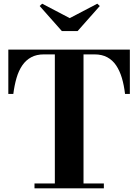

<svg xmlns="http://www.w3.org/2000/svg" viewBox="-20 -1018 747 1038"><path d="M166.5 0V-26H276.5V-724H217Q177.5 -724 148.8 -708.5Q120 -693 100.5 -664.5Q81 -636 69.5 -596.8Q58 -557.5 52 -510H25V-750H682V-510H656Q650.5 -557.5 638.8 -596.8Q627 -636 607.8 -664.5Q588.5 -693 559.8 -708.5Q531 -724 491 -724H431.5V-26H541.5V0ZM314.5 -850 194.5 -985.5 208 -998 357 -920 506 -998 519.5 -985.5 399.5 -850Z"/></svg>

Font: Bodoni Moda SC 9pt
Style: Bold
Weight: 700
Designer: Owen Earl
Foundry: indestructible type
Version: Version 2.005